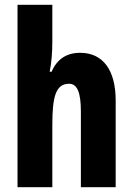

<svg xmlns="http://www.w3.org/2000/svg" viewBox="-20 -780 554 800"><path d="M198 -605V-760H53V0H198V-258C198 -377 212 -431 268 -431C302 -431 317 -394 317 -316V0H462V-361C462 -488 409 -560 314 -560C257 -560 217 -533 195 -481H187C195 -521 198 -563 198 -605Z"/></svg>

Font: Noto Sans Lao UI ExtCond ExtBd
Style: Regular
Weight: 800
Width: 2
Designer: Monotype Design Team
Foundry: Monotype Imaging Inc.
Version: Version 2.000